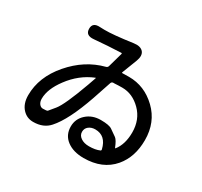

<svg xmlns="http://www.w3.org/2000/svg" viewBox="-167 -999 1333 1269"><g transform="rotate(30 500.0 -364.5)"><path d="M605 48Q526 48 477 11Q428 -26 428 -91Q428 -149 471.5 -188Q515 -227 579.5 -227Q644 -227 666 -211Q691 -194 716 -176Q733 -163 752 -115Q754 -110 757 -114Q800 -169 800 -259Q800 -357 737 -420Q674 -483 595 -483Q566 -483 537 -481H526Q515 -480 511 -469L464 -329Q393 -124 319 -42Q275 8 197 8Q149 8 117 -26Q81 -64 81 -129Q81 -268 185.5 -389.5Q290 -511 432 -548Q445 -551 448 -564L479 -674Q480 -679 475 -679Q371 -675 272 -666Q211 -660 210 -710Q209 -760 267 -756Q272 -756 301 -755Q366 -754 514 -775Q563 -782 585 -757Q606 -732 588 -685L544 -571Q542 -566 547 -566Q567 -567 598 -567Q717 -567 807.5 -480Q898 -393 898 -257Q898 -128 828 -45Q749 48 605 48ZM597 -37Q645 -37 677 -51Q684 -54 682 -62Q660 -155 579 -155Q550 -155 530 -139.5Q510 -124 510 -97.5Q510 -71 534.5 -54Q559 -37 597 -37ZM209 -100Q240 -100 245 -105Q264 -128 283 -151Q321 -197 390 -388L411 -448Q413 -453 408 -451Q305 -409 234 -313Q170 -227 170 -154Q170 -130 181.5 -115Q193 -100 209 -100Z"/></g></svg>

Font: Resource Han Rounded JP Medium
Style: Regular
Weight: 500
Designer: Cyano Hao (round all glyphs); Ryoko NISHIZUKA 西塚涼子 (kana, bopomofo & ideographs); Paul D. Hunt (Latin, Greek & Cyrillic)
Foundry: Cyano Hao
Version: 0.990